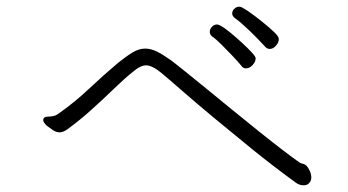

<svg xmlns="http://www.w3.org/2000/svg" viewBox="-20 -669 1040 573"><path d="M705 -645Q717 -639 739.5 -622Q762 -605 782.5 -587.5Q803 -570 809 -561Q812 -557 812 -552Q812 -542 803.5 -532.5Q795 -523 785 -523Q777 -523 771 -530Q749 -554 723.5 -578.5Q698 -603 681 -615Q673 -621 673 -629Q673 -637 679.5 -643Q686 -649 694 -649Q700 -649 705 -645ZM612 -561Q606 -567 606 -574Q606 -582 612.5 -589Q619 -596 628 -596Q631 -596 639 -592Q650 -586 667 -572Q684 -558 701.5 -542Q719 -526 731 -513Q743 -500 743 -495Q743 -485 734 -475Q725 -465 714 -465Q705 -465 700 -473Q692 -483 675.5 -500.5Q659 -518 641.5 -535.5Q624 -553 612 -561ZM895 -174Q899 -170 904 -160Q909 -150 909 -139Q909 -128 901 -121Q896 -116 886 -116Q872 -116 860 -126Q794 -174 733 -223.5Q672 -273 619 -317Q566 -361 526 -396Q486 -431 462 -451Q434 -474 416 -474Q399 -474 377 -455Q353 -436 321.5 -405.5Q290 -375 254 -342.5Q218 -310 181 -283Q168 -274 158 -274Q148 -274 137.5 -281Q127 -288 122 -292Q118 -295 115.5 -298Q113 -301 111 -304Q109 -308 109 -310Q109 -321 124 -321Q131 -321 138.5 -322.5Q146 -324 152 -328Q202 -363 245 -403.5Q288 -444 333 -482Q358 -502 376.5 -513Q395 -524 413 -524Q430 -524 447.5 -515.5Q465 -507 489 -490Q500 -482 528 -459.5Q556 -437 594 -406Q632 -375 673.5 -341Q715 -307 755 -275Q795 -243 826.5 -219Q858 -195 874 -184Q879 -181 884.5 -180Q890 -179 895 -174Z"/></svg>

Font: Moon Stars Kai HW Light
Style: Regular
Weight: 300
Designer: GuiWonder
Version: Version 1.101